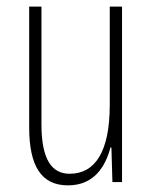

<svg xmlns="http://www.w3.org/2000/svg" viewBox="-20 -549 458 579"><path d="M348 -529H311V-233C311 -90 266 -25 190 -25C135 -25 105 -70 105 -174V-529H68V-165C68 -49 104 10 185 10C264 10 298 -47 313 -104H316L319 0H348Z"/></svg>

Font: Noto Sans ExtraCondensed ExtraLight
Style: Regular
Weight: 200
Width: 2
Designer: Monotype Design Team
Foundry: Monotype Imaging Inc.
Version: Version 2.013